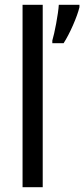

<svg xmlns="http://www.w3.org/2000/svg" viewBox="-20 -780 351 800"><path d="M158 0V-760H74V0ZM311 -750V-760H225C223 -723 207 -640 198 -611V-600H245C270 -638 302 -711 311 -750Z"/></svg>

Font: Noto Sans Oriya Cond
Style: Regular
Weight: 400
Width: 3
Designer: Amélie Bonet and Sol Matas
Foundry: Google LLC
Version: Version 2.006